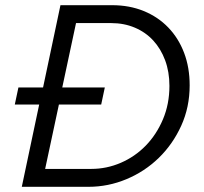

<svg xmlns="http://www.w3.org/2000/svg" viewBox="-20 -720 787 740"><path d="M64 0Q81 -80 97.5 -158.5Q114 -237 131 -317H37Q41 -334 44 -350Q47 -366 51 -383H146Q163 -463 179.5 -541.5Q196 -620 213 -700H412Q479 -700 534 -677.5Q589 -655 628.5 -614Q668 -573 689.5 -516.5Q711 -460 711 -391Q711 -307 678.5 -235.5Q646 -164 592 -111.5Q538 -59 467.5 -29.5Q397 0 321 0ZM409 -631H273Q259 -568 246.5 -507Q234 -446 220 -383H384Q380 -366 377 -350Q374 -334 370 -317H207Q193 -254 180.5 -193Q168 -132 154 -69H332Q391 -69 445.5 -92.5Q500 -116 541.5 -158.5Q583 -201 608 -260Q633 -319 633 -389Q633 -443 616.5 -487.5Q600 -532 570.5 -564Q541 -596 499.5 -613.5Q458 -631 409 -631Z"/></svg>

Font: Rosa Sans Light
Style: Italic
Weight: 300
Italic angle: -12°
Designer: Pentagram / MCKL
Foundry: Pentagram / MCKL
Version: Version 1.005;September 16, 2019;FontCreator 11.5.0.2425 64-